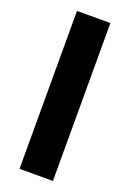

<svg xmlns="http://www.w3.org/2000/svg" viewBox="-141 -779 564 831"><g transform="rotate(20 140.5 -363.5)"><path d="M217 -727.3V0H63.2V-727.3Z"/></g></svg>

Font: Inter P
Style: Bold
Weight: 700
Designer: Rasmus Andersson
Foundry: rsms
Version: Version 3.018;git-588b23468